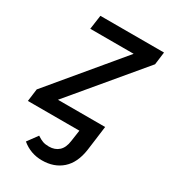

<svg xmlns="http://www.w3.org/2000/svg" viewBox="-195 -617 813 920"><g transform="rotate(30 211.5 -157.0)"><path d="M427 -457 109 -77H370L360 0L352 60Q341 136 297.5 174.5Q254 213 187 213Q124 213 76 173L117 117Q135 129 149 134Q163 139 183 139Q216 139 237 120Q258 101 263 62L272 0H-13L-4 -69L313 -449H73L84 -527H436Z"/></g></svg>

Font: Fira Sans
Style: Italic
Weight: 400
Italic angle: -8°
Designer: bBox Type GmbH & Carrois Corporate GbR & Edenspiekermann AG
Foundry: bBox Type GmbH & Carrois Corporate GbR & Edenspiekermann AG
Version: Version 4.301